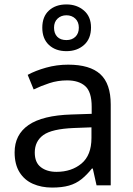

<svg xmlns="http://www.w3.org/2000/svg" viewBox="-20 -837 601 867"><path d="M288 -545Q386 -545 433 -502Q480 -459 480 -365V0H416L399 -76H395Q372 -47 347.5 -27.5Q323 -8 291.5 1Q260 10 215 10Q167 10 128.5 -7Q90 -24 68 -59.5Q46 -95 46 -149Q46 -229 109 -272.5Q172 -316 303 -320L394 -323V-355Q394 -422 365 -448Q336 -474 283 -474Q241 -474 203 -461.5Q165 -449 132 -433L105 -499Q140 -518 188 -531.5Q236 -545 288 -545ZM314 -259Q214 -255 175.5 -227Q137 -199 137 -148Q137 -103 164.5 -82Q192 -61 235 -61Q303 -61 348 -98.5Q393 -136 393 -214V-262ZM280 -606Q231 -606 201 -634Q171 -662 171 -712Q171 -762 201 -789.5Q231 -817 280 -817Q327 -817 359 -789.5Q391 -762 391 -713Q391 -662 359.5 -634Q328 -606 280 -606ZM280 -656Q305 -656 320.5 -671Q336 -686 336 -712Q336 -738 320 -753Q304 -768 280 -768Q256 -768 240 -753Q224 -738 224 -712Q224 -686 238.5 -671Q253 -656 280 -656Z"/></svg>

Font: Noto Sans Gurmukhi
Style: Regular
Weight: 400
Designer: Jelle Bosma - Monotype Design Team
Foundry: Monotype Imaging Inc.
Version: Version 2.003